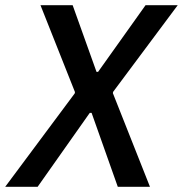

<svg xmlns="http://www.w3.org/2000/svg" viewBox="-56 -720 705 740"><path d="M-36 0H89L290 -285H297L398 0H522L379 -361L380 -366L629 -700H505L322 -443H316L224 -700H100L233 -365L232 -360Z"/></svg>

Font: Fixel Text 20240404 Medium
Style: Italic
Weight: 500
Width: 4
Italic angle: -10°
Designer: AlfaBravo + MacPaw
Foundry: Kyrylo Tkachov, Marchela Mozhyna, Serhii Makarenko, Maria Weinstein, Zakhar Kryvoshyya
Version: Version 1.211;Glyphs 3.2 (3225)